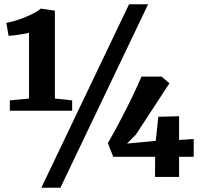

<svg xmlns="http://www.w3.org/2000/svg" viewBox="-20 -835 950 906"><path d="M117 -370V-680Q105.5 -677.5 86 -674Q66.5 -670.5 47.8 -668.2Q29 -666 20.5 -666L10 -727Q38.5 -732 70 -743Q101.5 -754 129.2 -767.5Q157 -781 173 -794.5L239 -784.5V-370L320.5 -361.5V-312.5H26.5V-361.5ZM589 -815H679L265 51H175ZM711.5 0 712 -95H514.5L489 -159.5Q505.5 -187.5 527.5 -228.2Q549.5 -269 572.5 -314.2Q595.5 -359.5 615.2 -401.5Q635 -443.5 647.5 -473.5H742.5L779.5 -442L621 -199.5L579.5 -157.5L715 -170.5L727 -284L825 -286.5V-174.5L894 -179V-95H825V0Z"/></svg>

Font: Merriweather 36pt Black
Style: Regular
Weight: 900
Version: Version 2.100